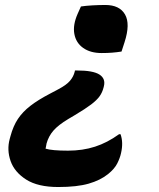

<svg xmlns="http://www.w3.org/2000/svg" viewBox="-20 -566 640 771"><path d="M305 -540Q325 -543 351.5 -544.5Q378 -546 403 -546Q460 -546 482 -508Q504 -470 480 -396L468 -359Q449 -356 430 -354.5Q411 -353 388 -353Q343 -353 314 -373.5Q285 -394 278.5 -430Q272 -466 292 -511ZM214 185Q132 185 85 155Q38 125 22.5 80.5Q7 36 19 -8L22 -19Q33 -60 52 -88.5Q71 -117 102 -141Q133 -165 181 -190L215 -208Q247 -225 261 -241.5Q275 -258 280 -278L281 -283H289Q354 -283 379.5 -266.5Q405 -250 397 -219L396 -215Q391 -195 380 -179.5Q369 -164 346 -146.5Q323 -129 281 -104L254 -88Q214 -64 194.5 -41.5Q175 -19 167 10Q166 16 165 21Q164 26 163 31Q189 39 253 39Q312 39 361.5 23Q411 7 458 -27H464Q476 6 466 49Q462 68 451 90Q440 112 414 133Q383 158 336 171.5Q289 185 214 185Z"/></svg>

Font: Recursive Mn Csl St XBd
Style: Italic
Weight: 800
Italic angle: -15°
Monospace: yes
Version: Version 1.079;hotconv 1.0.112;makeotfexe 2.5.65598; ttfautoh